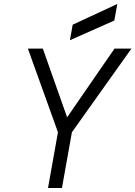

<svg xmlns="http://www.w3.org/2000/svg" viewBox="-20 -944 680 964"><path d="M221 0 271 -280 120 -700H195L317 -355L555 -700H640L341 -280L291 0ZM331 -742 345 -820 569 -924 554 -841Z"/></svg>

Font: DM Mono Light
Style: Italic
Weight: 300
Italic angle: -10°
Designer: Colophon Foundry
Foundry: Colophon Foundry
Version: Version 1.000; ttfautohint (v1.8.2.53-6de2)